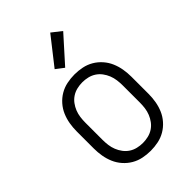

<svg xmlns="http://www.w3.org/2000/svg" viewBox="-227 -853 953 953"><g transform="rotate(-45 250.0 -376.0)"><path d="M250 8Q223 8 196.5 2.5Q170 -3 147 -16.5Q124 -30 106 -50.5Q88 -71 77.5 -95.5Q67 -120 62.5 -146.5Q58 -173 58 -200V-320Q58 -347 62.5 -373.5Q67 -400 77.5 -424.5Q88 -449 106 -469.5Q124 -490 147 -503.5Q170 -517 196.5 -522.5Q223 -528 250 -528Q277 -528 303.5 -522.5Q330 -517 353 -503.5Q376 -490 394 -469.5Q412 -449 422.5 -424.5Q433 -400 437.5 -373.5Q442 -347 442 -320V-200Q442 -173 437.5 -146.5Q433 -120 422.5 -95.5Q412 -71 394 -50.5Q376 -30 353 -16.5Q330 -3 303.5 2.5Q277 8 250 8ZM250 -47Q269 -47 288 -51.5Q307 -56 323 -66.5Q339 -77 350.5 -92.5Q362 -108 369 -125.5Q376 -143 378.5 -162Q381 -181 381 -200V-320Q381 -339 378.5 -358Q376 -377 369 -394.5Q362 -412 350.5 -427.5Q339 -443 323 -453.5Q307 -464 288 -468.5Q269 -473 250 -473Q231 -473 212 -468.5Q193 -464 177 -453.5Q161 -443 149.5 -427.5Q138 -412 131 -394.5Q124 -377 121.5 -358Q119 -339 119 -320V-200Q119 -181 121.5 -162Q124 -143 131 -125.5Q138 -108 149.5 -92.5Q161 -77 177 -66.5Q193 -56 212 -51.5Q231 -47 250 -47ZM241 -584 199 -616 312 -760 363 -720Z"/></g></svg>

Font: Iosevka Curly Light
Style: Regular
Weight: 300
Monospace: yes
Designer: Belleve Invis
Foundry: Belleve Invis
Version: Version 22.1.2; ttfautohint (v1.8.4)